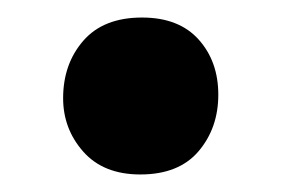

<svg xmlns="http://www.w3.org/2000/svg" viewBox="-20 -189 322 219"><path d="M229 -81Q229 -43 206.5 -16.5Q184 10 140 10Q98 10 75 -16Q52 -42 52 -77Q52 -116 75 -142.5Q98 -169 142 -169Q184 -169 206.5 -144Q229 -119 229 -81Z"/></svg>

Font: Amaranth
Style: Bold
Weight: 700
Designer: Gesine Todt
Foundry: Gesine Todt
Version: Version 1.001